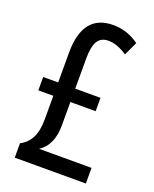

<svg xmlns="http://www.w3.org/2000/svg" viewBox="-137 -801 702 878"><g transform="rotate(20 214.5 -362.0)"><path d="M261 -724Q330 -724 387 -682L356 -616Q307 -649 265 -649Q228 -649 212 -622Q196 -595 196 -536V-391H319V-326H196V-212Q196 -116 135 -76H390V0H44V-70Q78 -87 95.5 -121.5Q113 -156 113 -211V-326H40V-391H113V-536Q113 -724 261 -724Z"/></g></svg>

Font: Noto Sans Georgian ExtraCondensed
Style: Regular
Weight: 400
Width: 2
Designer: Monotype Design Team, Akaki Razmadze
Foundry: Google LLC
Version: Version 2.005; ttfautohint (v1.8.4.7-5d5b)